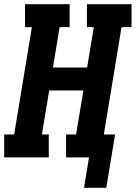

<svg xmlns="http://www.w3.org/2000/svg" viewBox="-21 -755 651 921"><path d="M382 146 406 0H296V-110H344L379 -321H215L180 -110H213V0H-1V-110H47L132 -625H99V-735H313V-625H265L233 -431H397L429 -625H396V-735H610V-625H562L477 -110H531L489 146Z"/></svg>

Font: Iosevka Etoile XBdObl
Style: Regular
Weight: 800
Italic angle: -9°
Designer: Belleve Invis
Foundry: Belleve Invis
Version: Version 15.5.2; ttfautohint (v1.8.4)